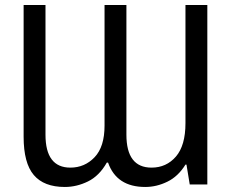

<svg xmlns="http://www.w3.org/2000/svg" viewBox="-20 -734 927 764"><path d="M405 -87H410Q444 10 558 10Q603 10 646 -11Q689 -32 718 -79H722L735 0H805V-714H718V-244Q718 -155 680 -111Q642 -67 583 -67Q483 -67 483 -198V-714H396V-234Q396 -150 356.5 -108.5Q317 -67 260 -67Q161 -67 161 -198V-714H74V-190Q74 -85 114.5 -37.5Q155 10 238 10Q285 10 330 -12Q375 -34 405 -87Z"/></svg>

Font: Noto Sans Display SemiCondensed
Style: Regular
Weight: 400
Width: 4
Designer: Monotype Design team
Foundry: Monotype Imaging Inc.
Version: 1.000